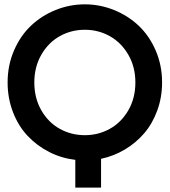

<svg xmlns="http://www.w3.org/2000/svg" viewBox="-20 -730 782 885"><path d="M371.1 -106.9Q433.1 -106.9 485.8 -136Q538.6 -165 571.3 -221.2Q604 -277.3 604 -350.1Q604 -421.9 571.3 -478Q538.6 -534.2 485.8 -563.5Q433.1 -592.8 371.1 -592.8Q308.6 -592.8 255.9 -563.5Q203.1 -534.2 170.7 -478Q138.2 -421.9 138.2 -350.1Q138.2 -277.3 170.7 -221.2Q203.1 -165 255.9 -136Q308.6 -106.9 371.1 -106.9ZM15.1 -350.1Q15.1 -428.7 44.4 -496.8Q73.7 -564.9 122.6 -611.3Q171.4 -657.7 236.1 -683.8Q300.8 -710 371.1 -710Q440.9 -710 505.6 -683.8Q570.3 -657.7 619.4 -611.3Q668.5 -564.9 697.8 -496.8Q727.1 -428.7 727.1 -350.1Q727.1 -281.2 704.8 -220.5Q682.6 -159.7 644.3 -115.2Q606 -70.8 554.9 -40.5Q503.9 -10.3 445.8 2V134.8H327.1V6.8Q263.7 -0.5 207 -29.3Q150.4 -58.1 107.7 -103.3Q64.9 -148.4 40 -212.6Q15.1 -276.9 15.1 -350.1Z"/></svg>

Font: Cakra Normal
Style: Regular
Weight: 400
Designer: Lucia Kollert, Vojtech Kollert
Foundry: OoM Type
Version: Version 1.000;Glyphs 3.1.1 (3148)